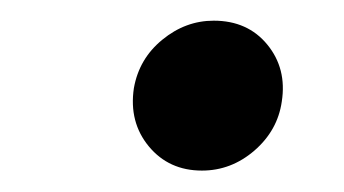

<svg xmlns="http://www.w3.org/2000/svg" viewBox="-20 -566 326 182"><path d="M171.4 -404.3Q140.1 -404.3 121.1 -427.2Q102.1 -450.2 106.9 -482.4Q111.8 -510.3 133.8 -528.3Q155.8 -546.4 182.6 -546.4Q214.8 -546.4 233.4 -523.7Q252 -501 247.1 -469.7Q243.2 -442.4 221.2 -423.3Q199.2 -404.3 171.4 -404.3Z"/></svg>

Font: Inter 18pt Medium
Style: Italic
Weight: 500
Italic angle: -9.3988°
Designer: Rasmus Andersson
Foundry: rsms
Version: Version 4.001;git-66647c0bb